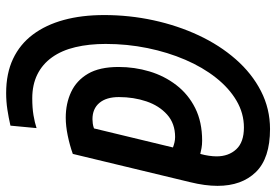

<svg xmlns="http://www.w3.org/2000/svg" viewBox="-157 -592 899 625"><g transform="rotate(90 292.5 -279.5)"><path d="M283 150Q219 150 171.5 127.5Q124 105 92.5 63Q61 21 45 -37.5Q29 -96 29 -169Q29 -251 46 -329.5Q63 -408 95 -476.5Q127 -545 173 -597.5Q219 -650 276.5 -679.5Q334 -709 400 -709Q495 -709 540 -663Q585 -617 585 -538Q585 -498 573 -449L481 -67Q453 -57 421.5 -50.5Q390 -44 363 -44Q317 -44 279.5 -61.5Q242 -79 220 -116.5Q198 -154 198 -216Q198 -268 212.5 -316.5Q227 -365 257 -404Q287 -443 332 -465.5Q377 -488 438 -488Q451 -488 462 -486Q473 -484 481 -482Q485 -496 487 -510Q489 -524 489 -535Q489 -574 466 -599Q443 -624 395 -624Q349 -624 308 -600Q267 -576 233 -533Q199 -490 174.5 -433Q150 -376 136.5 -310Q123 -244 123 -174Q123 -120 133.5 -75.5Q144 -31 166.5 0.5Q189 32 222.5 48.5Q256 65 300 65Q331 65 355 61Q379 57 397 51L389 136Q363 142 336.5 146Q310 150 283 150ZM368 -131Q374 -131 382 -132Q390 -133 398 -136L460 -393Q452 -396 443.5 -398Q435 -400 426 -400Q382 -400 353 -374Q324 -348 310 -306.5Q296 -265 296 -217Q296 -176 315 -153.5Q334 -131 368 -131Z"/></g></svg>

Font: Ubuntu Sans Mono Medium
Style: Italic
Weight: 500
Italic angle: -13.5°
Monospace: yes
Designer: Dalton Maag Ltd
Foundry: Dalton Maag Ltd
Version: Version 1.006